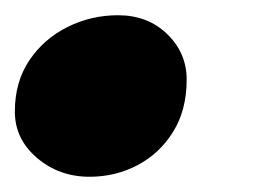

<svg xmlns="http://www.w3.org/2000/svg" viewBox="-26 -213 362 252"><path d="M129 -193Q168 -193 193.5 -168.2Q219 -143.5 219 -108.5Q219 -68.5 201.2 -40Q183.5 -11.5 154.5 3.8Q125.5 19 91.5 19Q51.5 19 22.5 -5.8Q-6.5 -30.5 -6.5 -66.5Q-6.5 -105.5 12.5 -133.8Q31.5 -162 62.5 -177.5Q93.5 -193 129 -193Z"/></svg>

Font: Grandstander Thin ExtraBold
Style: Italic
Weight: 800
Italic angle: -15°
Version: Version 1.200